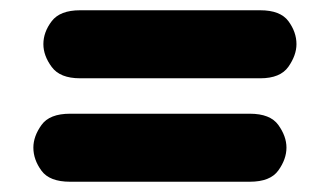

<svg xmlns="http://www.w3.org/2000/svg" viewBox="-20 -540 626 374"><path d="M116.5 -186Q76.5 -186 60.8 -207.5Q45 -229 45 -252.5Q45 -274.5 60.8 -296.5Q76.5 -318.5 116.5 -318.5H466.5Q506.5 -318.5 522.2 -296.5Q538 -274.5 538 -252.5Q538 -230 522.2 -208Q506.5 -186 466.5 -186ZM136 -387.5Q97 -387.5 80.8 -409.5Q64.5 -431.5 64.5 -454Q64.5 -477.5 80.8 -498.8Q97 -520 136 -520H487Q526 -520 541.8 -498.8Q557.5 -477.5 557.5 -454Q557.5 -432.5 541.8 -410Q526 -387.5 487 -387.5Z"/></svg>

Font: Edu SA Hand
Style: Bold
Weight: 700
Designer: Tina and Corey Anderson, Eben Sorkin, Mirko Velimirovic
Foundry: Google for Education
Version: Version 2.000